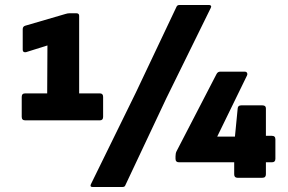

<svg xmlns="http://www.w3.org/2000/svg" viewBox="-20 -712 1153 769"><path d="M81 -230Q67 -230 67 -244V-324Q67 -338 81 -338H169L170 -530L84 -503Q71 -501 71 -513V-595Q71 -606 81 -609L242 -656Q251 -659 260 -659H285Q297 -659 297 -649V-338H380Q393 -338 393 -324V-244Q393 -230 380 -230ZM351 37Q339 37 344 26L524 -341L687 -685Q690 -692 699 -692H818Q823 -692 825 -688.5Q827 -685 824 -680L646 -318L482 30Q480 37 470 37ZM931 0Q918 0 918 -14V-62H697Q683 -62 683 -76V-86Q683 -98 687 -106L847 -415Q852 -425 862 -425H960Q967 -425 969.5 -420Q972 -415 969 -409L850 -165H921L932 -278Q933 -290 946 -290H1031Q1045 -290 1045 -278V-168H1069Q1083 -168 1083 -154V-76Q1083 -62 1069 -62H1045V-14Q1045 0 1031 0Z"/></svg>

Font: Sofia Sans Semi Condensed Black
Style: Regular
Weight: 900
Designer: Botio Nikoltchev, Ani Petrova
Foundry: lettersoup
Version: Version 4.100; ttfautohint (v1.8.4.7-5d5b)